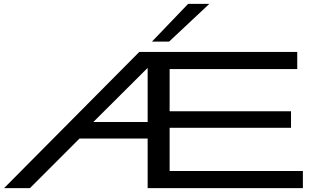

<svg xmlns="http://www.w3.org/2000/svg" viewBox="-20 -967 1624 987"><path d="M1 0 696 -700H1508V-612H852V-395H1476V-310H852V-88H1537V0H739V-255H389L134 0ZM460 -340H739V-618ZM761 -753 947 -947H1056L849 -753Z"/></svg>

Font: Georama ExtraExtended
Style: Regular
Weight: 400
Width: 8
Designer: Jean-Baptiste Levee
Foundry: Production Type
Version: Version 1.000